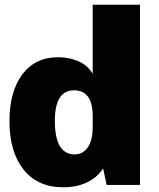

<svg xmlns="http://www.w3.org/2000/svg" viewBox="-20 -782 672 812"><path d="M20 -269Q20 -395 74.5 -467.5Q129 -540 226 -540Q271 -540 310.5 -523.5Q350 -507 372 -470V-762H572V0H431L416 -70Q395 -35 351.5 -12.5Q308 10 247 10Q139 10 79.5 -65Q20 -140 20 -269ZM372 -245V-291Q372 -400 293 -400Q212 -400 212 -271Q212 -129 296 -129Q330 -129 351 -158.5Q372 -188 372 -245Z"/></svg>

Font: Morrison Black
Style: Regular
Weight: 900
Designer: Pablo Impallari, Rodrigo Fuenzalida (Modified by Dan O. Williams)
Version: Version 0.03;June 6, 2019;FontCreator 11.5.0.2425 64-bit; tt